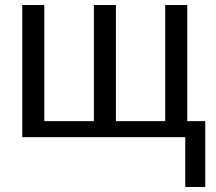

<svg xmlns="http://www.w3.org/2000/svg" viewBox="-20 -548 863 767"><path d="M720 0H69V-528H157V-64H355V-528H443V-64H640V-528H728V-64H800V199H720Z"/></svg>

Font: Libra Sans
Style: Regular
Weight: 400
Foundry: Context Ltd
Version: Version 1.002